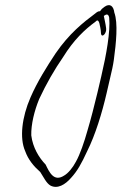

<svg xmlns="http://www.w3.org/2000/svg" viewBox="-20 -710 474 749"><path d="M99 -330C65 -252 56 -171 78 -121C90 -87 112 -61 137 -39C150 -19 161 5 177 14C204 28 234 11 258 -17C281 -42 298 -72 320 -120C352 -184 378 -269 396 -347L411 -412C416 -433 421 -454 424 -476C433 -542 441 -620 426 -661C423 -686 409 -699 387 -683L377 -675C375 -673 373 -670 370 -666C365 -667 359 -664 351 -657C304 -622 250 -579 197 -502C162 -449 126 -392 99 -330ZM133 -324C160 -382 192 -438 226 -487C268 -555 311 -595 352 -625C357 -629 358 -631 360 -630C365 -630 368 -620 369 -613C370 -608 372 -601 373 -592L374 -579C377 -560 397 -580 394 -600L392 -613C390 -622 389 -631 387 -638L385 -648C396 -656 403 -656 406 -641C411 -587 395 -497 375 -412L360 -348C348 -298 335 -247 321 -200C309 -157 292 -107 276 -79C264 -56 246 -34 230 -25C190 1 172 -39 158 -68C132 -95 108 -134 102 -182C101 -225 114 -278 133 -324Z"/></svg>

Font: Stray Cat
Style: UltCnObl
Weight: 400
Version: Version 1.0